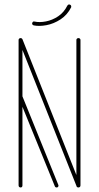

<svg xmlns="http://www.w3.org/2000/svg" viewBox="-20 -827 436 847"><path d="M62 -651Q62 -654 64.5 -656.5Q67 -659 71 -659Q75 -659 77 -656.5Q79 -654 79 -651V-9Q79 -5 77 -2.5Q75 0 71 0Q67 0 64.5 -2.5Q62 -5 62 -9ZM237 -12Q238 -11 238 -9Q238 -5 236 -2.5Q234 0 230 0Q224 0 222 -5L63 -395Q63 -396 62.5 -397Q62 -398 62 -399Q62 -402 64.5 -404.5Q67 -407 71 -407Q77 -407 79 -402ZM317 -651Q317 -654 319.5 -656.5Q322 -659 326 -659Q330 -659 332.5 -656.5Q335 -654 335 -651V-9Q335 -5 332.5 -2.5Q330 0 326 0Q322 0 319.5 -2.5Q317 -5 317 -9ZM334 -12Q334 -12 334.5 -10.5Q335 -9 335 -9Q335 -5 332.5 -2.5Q330 0 326 0Q323 0 320.5 -1.5Q318 -3 318 -5L63 -647Q63 -648 62.5 -649Q62 -650 62 -651Q62 -654 64.5 -656.5Q67 -659 71 -659Q73 -659 75.5 -657.5Q78 -656 79 -654ZM277 -802Q279 -805 281.5 -806.5Q284 -808 287 -807Q291 -806 293 -803Q295 -800 294 -796Q294 -796 294 -795.5Q294 -795 294 -795Q277 -761 247 -741.5Q217 -722 185 -716Q153 -710 129 -715Q125 -716 123 -719Q121 -722 122 -725Q123 -729 125.5 -731Q128 -733 132 -732Q154 -727 182.5 -732.5Q211 -738 236.5 -755Q262 -772 277 -802Z"/></svg>

Font: Libertine-Super Thin
Style: Regular
Weight: 100
Designer: Bastien Sozeau
Foundry: NBR — Bastien Sozeau
Version: Version 2.003;gftools[0.9.33]